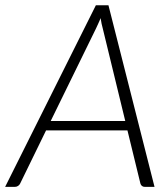

<svg xmlns="http://www.w3.org/2000/svg" viewBox="-46 -728 656 748"><path d="M556 0H518Q511 0 506.8 -3.8Q502.5 -7.5 501 -13L450.5 -220H133.5L32.5 -13Q30 -7.5 24.5 -3.8Q19 0 12 0H-26L327.5 -707.5H376.5ZM151.5 -256.5H442L354.5 -616.5Q352 -625 349.8 -635.5Q347.5 -646 346 -657.5Q345 -654.5 342.2 -648.2Q339.5 -642 336.5 -635.5Q333.5 -629 331 -623.5Q328.5 -618 327.5 -616Z"/></svg>

Font: Lato TR Light
Style: Italic
Weight: 300
Italic angle: -12°
Designer: Lukasz Dziedzic
Foundry: Lukasz Dziedzic
Version: Version 1.104 2013